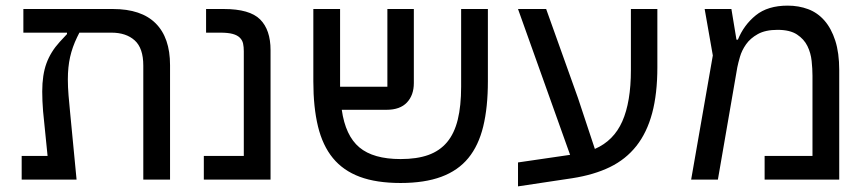

<svg xmlns="http://www.w3.org/2000/svg" viewBox="-20 -638 3082 682"><path d="M57 -84H149L133 -243Q130 -280 130 -313Q130 -372 145 -413Q160 -454 192 -489L218 -517V-522H63V-606H381Q482 -606 533 -555Q584 -504 584 -407V0H489V-405Q489 -467 458.5 -494.5Q428 -522 376 -522H262L254 -506Q237 -471 229 -435.5Q221 -400 221 -356Q221 -329 223.5 -299Q226 -269 229 -239L252 0H57Z M704 -84H846V-456Q846 -471 843.5 -483Q841 -495 832 -504Q823 -513 806.5 -517.5Q790 -522 763 -522H712V-606H775Q867 -606 904 -569Q941 -532 941 -460V0H704Z M1403 12Q1317 12 1258 -10Q1199 -32 1162.5 -76.5Q1126 -121 1109.5 -189Q1093 -257 1093 -349V-606H1188V-330H1356V-606H1450V-343Q1450 -300 1425.5 -274Q1401 -248 1353 -248H1194Q1207 -156 1256.5 -114.5Q1306 -73 1403 -73Q1461 -73 1501.5 -87.5Q1542 -102 1568 -133Q1594 -164 1606 -213Q1618 -262 1618 -330V-606H1713V-349Q1713 -257 1696.5 -189Q1680 -121 1643.5 -76.5Q1607 -32 1547.5 -10Q1488 12 1403 12Z M1820 -61 2005 -88 1820 -606H1920L2033 -290L2093 -109Q2160 -138 2190.5 -207Q2221 -276 2221 -389V-606H2315V-399Q2315 -305 2296.5 -236Q2278 -167 2240.5 -119.5Q2203 -72 2146.5 -44.5Q2090 -17 2013 -5L1820 24Z M2512 -441 2483 -606H2578L2596 -497H2601Q2622 -549 2664.5 -583.5Q2707 -618 2778 -618Q2817 -618 2850.5 -605.5Q2884 -593 2908.5 -565Q2933 -537 2947 -493.5Q2961 -450 2961 -389V0H2696V-84H2866V-369Q2866 -393 2863 -421.5Q2860 -450 2848 -474.5Q2836 -499 2811 -515.5Q2786 -532 2742 -532Q2699 -532 2672 -517Q2645 -502 2630 -480.5Q2615 -459 2608.5 -436.5Q2602 -414 2599 -399L2530 0H2435Z"/></svg>

Font: IBM Plex Sans Hebrew Text
Style: Regular
Weight: 450
Designer: Mike Abbink, Paul van der Laan, Pieter van Rosmalen, Yanek Iontef
Foundry: Bold Monday
Version: Version 1.2